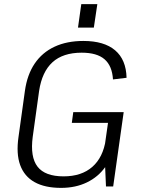

<svg xmlns="http://www.w3.org/2000/svg" viewBox="-20 -906 684 933"><path d="M277 7Q198 7 148 -21Q98 -49 78 -104Q58 -159 70 -241L101 -464Q112 -543 148.5 -597Q185 -651 245 -679Q305 -707 385 -707Q486 -707 539.5 -661.5Q593 -616 595 -528L529 -520Q525 -586 488 -618Q451 -650 377 -650Q286 -650 235 -603.5Q184 -557 170 -464L139 -241Q126 -143 162.5 -96Q199 -49 289 -49Q376 -49 428.5 -95Q481 -141 494 -228L535 -209Q526 -143 491.5 -94.5Q457 -46 402 -19.5Q347 7 277 7ZM487 -184 510 -345 527 -309H329L336 -361H581L530 0H495ZM453 -886 436 -772H359L375 -886Z"/></svg>

Font: Pathway Extreme 28pt Light
Style: Italic
Weight: 300
Italic angle: -8°
Designer: Eduardo Rodriguez Tunni
Foundry: Eduardo Rodriguez Tunni
Version: Version 1.001;gftools[0.9.26]